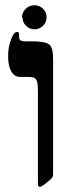

<svg xmlns="http://www.w3.org/2000/svg" viewBox="-20 -710 295 734"><path d="M183 -44V-45Q183 -34 177 -28Q172 -22 155 -9Q139 4 133 4Q128 4 126 1Q125 -1 125 -13V-361Q125 -386 122 -397Q119 -408 112 -412Q105 -416 85 -416H57Q35 -416 23 -437Q11 -458 11 -496Q11 -529 22 -559Q33 -588 45 -588Q53 -588 53 -579V-570Q53 -552 73 -552H101Q153 -552 168 -540Q183 -528 183 -486ZM66 -644 64 -643Q64 -662 78 -676Q92 -690 111 -690Q131 -690 144 -677Q158 -663 158 -644Q158 -625 145 -612Q131 -598 112 -598Q93 -598 79 -612Q66 -625 66 -644Z"/></svg>

Font: Libra Serif Modern
Style: Bold
Weight: 700
Designer: Stefan Peev, Context Ltd
Foundry: Ascender Corporation
Version: Version 1.000